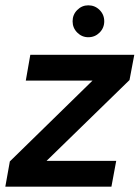

<svg xmlns="http://www.w3.org/2000/svg" viewBox="-37 -702 525 722"><path d="M-17 0 0 -95 311 -399H60L77 -496H468L450 -401L138 -97H400L382 0ZM295 -562Q271 -562 253.5 -579.5Q236 -597 236 -622Q236 -647 253.5 -664.5Q271 -682 295 -682Q320 -682 337.5 -664.5Q355 -647 355 -622Q355 -597 337.5 -579.5Q320 -562 295 -562Z"/></svg>

Font: DM Sans 36pt SemiBold
Style: Italic
Weight: 600
Italic angle: -10°
Designer: Colophon Foundry, Jonny Pinhorn
Foundry: Colophon Foundry
Version: Version 4.004;gftools[0.9.30]